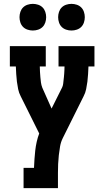

<svg xmlns="http://www.w3.org/2000/svg" viewBox="-20 -974 540 994"><path d="M102 0V-105H156Q157 -128 158.5 -150.5Q160 -173 162.5 -195Q165 -217 170 -239.5Q175 -262 183 -283L87 -476Q78 -493 74 -512.5Q70 -532 67.5 -551.5Q65 -571 64 -590.5Q63 -610 62 -630H31V-735H217V-630H186Q186 -616 187 -602Q188 -588 189 -574.5Q190 -561 192 -547Q194 -533 199 -520L247 -412L302 -522Q306 -531 307 -540Q308 -549 309 -558Q310 -567 311 -576Q312 -585 312.5 -594Q313 -603 313.5 -612Q314 -621 314 -630H283V-735H469V-630H438Q437 -610 436 -590.5Q435 -571 432.5 -551.5Q430 -532 426 -512.5Q422 -493 413 -476L305 -259Q295 -239 291 -216Q287 -193 284.5 -170.5Q282 -148 281 -125Q280 -102 280 -79V0ZM350 -816Q336 -816 322.5 -820.5Q309 -825 299.5 -834.5Q290 -844 285.5 -857.5Q281 -871 281 -885Q281 -899 285.5 -912.5Q290 -926 299.5 -935.5Q309 -945 322.5 -949.5Q336 -954 350 -954Q364 -954 377.5 -949.5Q391 -945 400.5 -935.5Q410 -926 414.5 -912.5Q419 -899 419 -885Q419 -871 414.5 -857.5Q410 -844 400.5 -834.5Q391 -825 377.5 -820.5Q364 -816 350 -816ZM150 -816Q136 -816 122.5 -820.5Q109 -825 99.5 -834.5Q90 -844 85.5 -857.5Q81 -871 81 -885Q81 -899 85.5 -912.5Q90 -926 99.5 -935.5Q109 -945 122.5 -949.5Q136 -954 150 -954Q164 -954 177.5 -949.5Q191 -945 200.5 -935.5Q210 -926 214.5 -912.5Q219 -899 219 -885Q219 -871 214.5 -857.5Q210 -844 200.5 -834.5Q191 -825 177.5 -820.5Q164 -816 150 -816Z"/></svg>

Font: Iosevka Curly Slab Extrabold
Style: Regular
Weight: 800
Monospace: yes
Designer: Belleve Invis
Foundry: Belleve Invis
Version: Version 22.1.2; ttfautohint (v1.8.4)